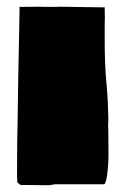

<svg xmlns="http://www.w3.org/2000/svg" viewBox="-20 -531 367 566"><path d="M298.8 -152.8 299.3 -148.4 299.8 -75.2Q299.8 -44.4 295.9 -16.1Q292 12.2 286.6 12.2H143.1L124 15.1Q94.7 15.1 40 14.2L30.8 6.3V0L30.3 -10.3V-32.2Q30.3 -121.6 32.2 -191.9L33.7 -296.4L37.6 -497.1V-510.7L101.1 -511.2L110.4 -510.7H143.6L155.8 -511.2L285.2 -509.3Q287.1 -509.8 287.8 -509.8Q288.6 -509.8 288.6 -507.3L289.1 -476.6L288.6 -458V-420.9Q288.6 -338.4 293.5 -289.1L295.4 -268.6Q298.3 -233.9 299.3 -183.1V-169.9Q299.3 -169.4 298.8 -168Z"/></svg>

Font: Bowlby One
Style: Regular
Weight: 400
Designer: vernon adams
Foundry: vernon adams
Version: Version 1.001